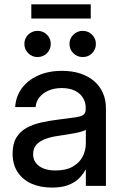

<svg xmlns="http://www.w3.org/2000/svg" viewBox="-20 -849 563 877"><path d="M217.3 7.8Q165.5 7.8 125.2 -9.5Q85 -26.9 61.3 -61.8Q37.6 -96.7 37.6 -147.9Q37.6 -192.4 54.7 -220.5Q71.8 -248.5 100.8 -264.6Q129.9 -280.8 166.7 -289.1Q203.6 -297.4 242.2 -302.2Q291 -308.6 319.3 -312.3Q347.7 -315.9 359.6 -323.7Q371.6 -331.5 371.6 -350.6V-355.5Q371.6 -382.3 358.6 -402.8Q345.7 -423.3 321.3 -435.1Q296.9 -446.8 262.2 -446.8Q228 -446.8 201.7 -435.3Q175.3 -423.8 159.9 -404.3Q144.5 -384.8 142.6 -359.9H49.3Q52.2 -408.2 79.3 -445.3Q106.4 -482.4 153.6 -503.9Q200.7 -525.4 263.2 -525.4Q309.6 -525.4 346.7 -513.2Q383.8 -501 409.9 -478.5Q436 -456.1 450 -424.6Q463.9 -393.1 463.9 -354.5V0H372.1V-73.2H370.1Q359.9 -53.7 341.6 -34.9Q323.2 -16.1 293 -4.2Q262.7 7.8 217.3 7.8ZM233.4 -70.3Q281.7 -70.3 312.3 -87.9Q342.8 -105.5 357.4 -133.5Q372.1 -161.6 372.1 -194.3V-256.3Q366.7 -252.4 354.2 -248.5Q341.8 -244.6 323.7 -241.2Q305.7 -237.8 284.9 -234.4Q264.2 -231 243.2 -228Q214.4 -224.1 188.7 -214.8Q163.1 -205.6 147.2 -189Q131.3 -172.4 131.3 -144.5Q131.3 -121.6 143.8 -105Q156.2 -88.4 179.2 -79.3Q202.1 -70.3 233.4 -70.3ZM357.9 -588.4Q332.5 -588.4 314.9 -606Q297.4 -623.5 297.4 -648.4Q297.4 -673.3 315.2 -690.7Q333 -708 357.9 -708Q382.8 -708 400.4 -690.7Q418 -673.3 418 -648.4Q418 -623 400.6 -605.7Q383.3 -588.4 357.9 -588.4ZM151.4 -588.4Q126.5 -588.4 108.9 -606Q91.3 -623.5 91.3 -648.4Q91.3 -673.3 108.9 -690.7Q126.5 -708 151.4 -708Q176.8 -708 194.3 -690.7Q211.9 -673.3 211.9 -648.4Q211.9 -623 194.3 -605.7Q176.8 -588.4 151.4 -588.4ZM394.5 -829.1V-764.2H123V-829.1Z"/></svg>

Font: Inter Cardless Display
Style: Regular
Weight: 400
Designer: Rasmus Andersson
Foundry: rsms
Version: Version 4.001;git-9221beed3